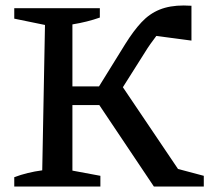

<svg xmlns="http://www.w3.org/2000/svg" viewBox="-20 -680 763 700"><path d="M32 0V-34Q80 -52 134 -59L144 -589L32 -612V-650H344V-616Q299 -600 244 -591V-365H341L437 -520Q467 -568 496 -599Q525 -630 562 -645Q599 -660 650 -660Q664 -660 678 -659V-532L550 -549Q540 -536 529 -520.5Q518 -505 507 -487L428 -362L629 -64L723 -39V0H541L342 -297H244V-58L346 -39V0Z"/></svg>

Font: Piazzolla SC Medium
Style: Regular
Weight: 500
Designer: Juan Pablo del Peral
Foundry: Huerta Tipografica
Version: Version 1.330